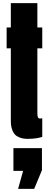

<svg xmlns="http://www.w3.org/2000/svg" viewBox="-20 -880 318 1229"><path d="M65.9 213.9V68.4H248.5V209.5L198.7 329.1H95.7L127.9 213.9ZM49.3 -859.9H219.2V-704.1H250.5V-570.8H219.2V-158.7Q219.2 -149.4 219.7 -144Q220.2 -138.7 221.7 -132.6Q223.1 -126.5 227.3 -123.8Q231.4 -121.1 237.8 -121.1Q244.1 -121.1 250.5 -123V-3.9Q213.4 8.8 157.2 8.8Q128.9 8.8 108.6 1.2Q88.4 -6.3 77.1 -17.3Q65.9 -28.3 59.3 -45.7Q52.7 -63 51 -78.1Q49.3 -93.3 49.3 -112.8V-570.8H22.5V-704.1H49.3Z"/></svg>

Font: Anton
Style: Regular
Weight: 400
Foundry: vernon adams
Version: Version 1.000